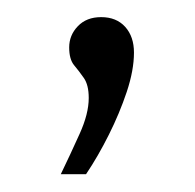

<svg xmlns="http://www.w3.org/2000/svg" viewBox="-20 -82 225 222"><path d="M50.3 119.4Q61.5 96.2 72 72.9Q82.6 49.6 82.6 31.3Q82.6 16.2 76.9 8.1Q71.3 0.1 65.6 -6.7Q60 -13.5 60 -27.2Q60 -41.3 70 -51.7Q80 -62.2 97 -62.2Q114.6 -62.2 124.8 -50.9Q134.9 -39.6 134.9 -21.2Q134.9 -0.9 126.6 24.1Q118.2 49.2 105.8 73.9Q93.4 98.7 79.5 119.4Z"/></svg>

Font: Alumni Sans Thin
Style: Regular
Weight: 100
Designer: Robert E. Leuschke
Foundry: Robert E. Leuschke
Version: Version 1.018